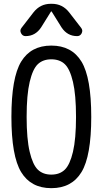

<svg xmlns="http://www.w3.org/2000/svg" viewBox="-20 -980 540 1010"><path d="M252.9 -960Q308.6 -960 343.8 -915L407.2 -833Q417 -820.3 409.7 -805.2Q402.3 -790 385.7 -790Q334 -790 303.7 -835.9L252 -918.9Q252 -919.9 250 -919.9Q248 -919.9 248 -918.9L196.3 -835.9Q166 -790 114.3 -790Q98.6 -790 90.8 -805.2Q83 -820.3 92.8 -833L156.2 -915Q191.4 -960 247.1 -960ZM320.8 -642.6Q293.9 -668 250 -668Q206.1 -668 179.2 -642.6Q152.3 -617.2 136.2 -549.3Q120.1 -481.4 120.1 -365.2Q120.1 -249 136.2 -181.2Q152.3 -113.3 179.2 -87.4Q206.1 -61.5 250 -61.5Q293.9 -61.5 320.8 -87.4Q347.7 -113.3 363.8 -181.2Q379.9 -249 379.9 -365.2Q379.9 -481.4 363.8 -549.3Q347.7 -617.2 320.8 -642.6ZM408.7 -74.7Q357.4 9.8 250 9.8Q142.6 9.8 91.3 -74.7Q40 -159.2 40 -365.2Q40 -571.3 91.3 -655.8Q142.6 -740.2 250 -740.2Q357.4 -740.2 408.7 -655.8Q460 -571.3 460 -365.2Q460 -159.2 408.7 -74.7Z"/></svg>

Font: Rounded Mgen+ 2m regular
Style: Regular
Weight: 400
Designer: [Source Han Sans]
Ryoko NISHIZUKA  (kana & ideographs); Paul D. Hunt (Latin, Greek & Cyrillic); Wenlong ZHANG  (bopomofo
Version: Version 1.059.20150602